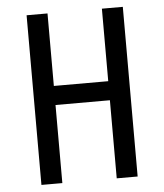

<svg xmlns="http://www.w3.org/2000/svg" viewBox="-52 -776 705 823"><g transform="rotate(-5 300.0 -365.0)"><path d="M93 0V-730H183V-418H417V-730H507V0H417V-336H183V0Z"/></g></svg>

Font: JetBrainsMono NFM
Style: Regular
Weight: 400
Monospace: yes
Designer: Philipp Nurullin, Konstantin Bulenkov
Foundry: JetBrains
Version: Version 2.304; ttfautohint (v1.8.4.7-5d5b);Nerd Fonts 3.3.0